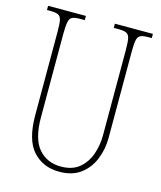

<svg xmlns="http://www.w3.org/2000/svg" viewBox="-109 -793 739 883"><g transform="rotate(15 260.0 -352.0)"><path d="M256 10Q179 10 131 -42.5Q83 -95 83 -214V-609Q83 -646 79.5 -664Q76 -682 64 -688Q52 -694 27 -694H10V-714H190V-694H167Q143 -694 131 -688.5Q119 -683 115 -664Q111 -645 111 -606V-210Q111 -108 151 -61.5Q191 -15 257 -15Q313 -15 346 -43.5Q379 -72 393.5 -115Q408 -158 408 -202V-607Q408 -645 404.5 -663.5Q401 -682 389 -688Q377 -694 352 -694H328V-714H509V-694H492Q467 -694 455 -688Q443 -682 439.5 -663.5Q436 -645 436 -607V-200Q436 -145 416.5 -97Q397 -49 357.5 -19.5Q318 10 256 10Z"/></g></svg>

Font: Noto Serif Tamil ExtraCondensed Thin
Style: Italic
Weight: 100
Width: 2
Italic angle: -12°
Designer: Indian Type Foundry, Tom Grace, and the Monotype Design Team
Foundry: Monotype Imaging Inc.
Version: Version 2.003; ttfautohint (v1.8.4.7-5d5b)